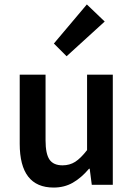

<svg xmlns="http://www.w3.org/2000/svg" viewBox="-20 -824 596 856"><path d="M67.9 -183.1V-491.2H183.1V-198.2Q183.1 -138.2 200.7 -112.5Q218.3 -86.9 258.8 -86.9Q290.5 -86.9 315.2 -102.5Q339.8 -118.2 368.2 -154.8V-491.2H482.9V0H389.2L379.9 -71.8H377Q342.3 -30.8 304.4 -9.3Q266.6 12.2 219.2 12.2Q67.9 12.2 67.9 -183.1ZM220.2 -629.9 367.2 -804.2 446.8 -728 276.9 -573.2Z"/></svg>

Font: Source Sans Pro Semibold
Style: Regular
Weight: 600
Designer: Paul D. Hunt
Foundry: Adobe Systems Incorporated
Version: Version 2.020;PS 2.0;hotconv 1.0.86;makeotf.lib2.5.63406